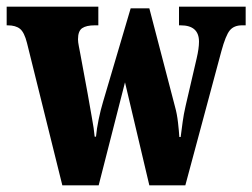

<svg xmlns="http://www.w3.org/2000/svg" viewBox="-25 -556 757 576"><path d="M56 -427Q48 -459 35 -469.5Q22 -480 -2 -480H-5V-536H270V-480H259Q234 -480 221.5 -471.5Q209 -463 209 -438Q209 -430 211.5 -417.5Q214 -405 216 -394L238 -275Q244 -239 250.5 -204Q257 -169 259 -146H263Q265 -169 271 -198Q277 -227 284 -250L367 -531H423L500 -236Q506 -215 509 -188.5Q512 -162 513 -145H517Q520 -168 523 -190.5Q526 -213 532 -239L565 -381Q572 -411 572 -431Q572 -480 517 -480H512V-536H712V-480H701Q677 -480 664.5 -465Q652 -450 639 -402L531 0H423L350 -309L271 0H162Z"/></svg>

Font: Noto Serif Armenian ExtraCondensed Black
Style: Regular
Weight: 900
Width: 2
Designer: Monotype Design Team
Foundry: Monotype Imaging Inc.
Version: Version 2.008; ttfautohint (v1.8.4.7-5d5b)